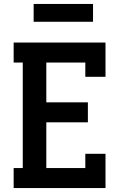

<svg xmlns="http://www.w3.org/2000/svg" viewBox="-20 -950 640 970"><path d="M49 0V-101H95V-634H49V-735H513V-562H411V-634H214V-433H424V-332H214V-101H411V-173H513V0ZM150 -840V-930H450V-840Z"/></svg>

Font: Iosevka Curly Slab Extended
Style: Bold
Weight: 700
Width: 7
Monospace: yes
Designer: Belleve Invis
Foundry: Belleve Invis
Version: Version 11.1.0; ttfautohint (v1.8.3)